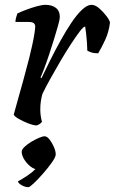

<svg xmlns="http://www.w3.org/2000/svg" viewBox="-20 -520 476 796"><path d="M132 0Q119 0 97 -8.5Q75 -17 57 -27.5Q39 -38 37 -45Q42 -64 52.5 -101Q63 -138 76 -185Q89 -232 101 -279Q108 -307 114 -334.5Q120 -362 123 -382.5Q126 -403 126 -409Q126 -419 120 -424Q114 -429 97 -429H44Q44 -438 47 -448Q50 -458 52 -464Q66 -471 88.5 -479.5Q111 -488 133 -494Q155 -500 168 -500Q195 -500 211.5 -487.5Q228 -475 228 -449Q228 -440 221 -415Q214 -390 204 -357.5Q194 -325 183 -292Q172 -259 162.5 -234Q153 -209 148 -199L152 -196Q168 -230 188.5 -271Q209 -312 231.5 -352.5Q254 -393 276.5 -426.5Q299 -460 320.5 -480Q342 -500 359 -500Q375 -500 392 -485Q409 -470 422 -452.5Q435 -435 436 -426Q431 -387 416 -354.5Q401 -322 387 -299Q369 -299 358 -303Q347 -307 342 -310Q342 -323 340.5 -343Q339 -363 337 -381.5Q335 -400 333 -410Q326 -410 310.5 -389.5Q295 -369 274 -337Q253 -305 231 -267.5Q209 -230 189 -194Q169 -158 156 -131Q152 -117 149.5 -101Q147 -85 147 -66Q147 -40 154 -15Q147 -5 132 0ZM98 256Q85 256 71 248.5Q57 241 54 232Q73 222 93 208.5Q113 195 127 181Q115 178 101.5 166Q88 154 79 138.5Q70 123 70 109Q70 100 81.5 89Q93 78 109.5 68Q126 58 141.5 51.5Q157 45 165 45Q175 45 185.5 58.5Q196 72 203.5 89.5Q211 107 211 120Q211 131 195.5 153Q180 175 159 199Q138 223 120.5 239.5Q103 256 98 256Z"/></svg>

Font: Texturina 72pt 72pt SemiBold
Style: Italic
Weight: 600
Italic angle: -11°
Designer: Guillermo Torres Carreño
Foundry: Omnibus-Type
Version: Version 1.002; ttfautohint (v1.8.3)